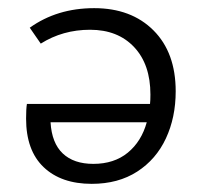

<svg xmlns="http://www.w3.org/2000/svg" viewBox="-20 -443 493 471"><path d="M44 -152Q44 -176 46 -188H348Q349 -196 349 -211Q349 -285 309 -327.5Q269 -370 201 -370Q134 -370 80 -336L53 -375Q120 -423 211 -423Q302 -423 356.5 -368.5Q411 -314 411 -219Q411 -155 387 -103.5Q363 -52 316.5 -22Q270 8 205 8Q130 8 87 -33Q44 -74 44 -152ZM209 -41Q260 -41 293.5 -68.5Q327 -96 340 -143H104Q107 -92 134 -66.5Q161 -41 209 -41Z"/></svg>

Font: LXGW Bright TC
Style: Regular
Weight: 400
Designer: Christian Thalmann (Catharsis Fonts)
Foundry: LXGW / Christian Thalmann (Catharsis Fonts) / Fontworks Inc.
Version: Version 5.501